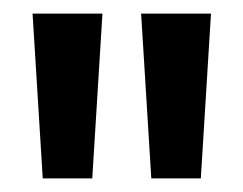

<svg xmlns="http://www.w3.org/2000/svg" viewBox="-20 -726 358 283"><path d="M43 -463 28 -706H131L116 -463ZM203 -463 188 -706H291L276 -463Z"/></svg>

Font: Bricolage Grotesque 10pt Medium
Style: Regular
Weight: 500
Designer: Mathieu Triay
Foundry: Atelier Triay
Version: Version 1.000; ttfautohint (v1.8.4.7-5d5b);gftools[0.9.32]